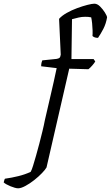

<svg xmlns="http://www.w3.org/2000/svg" viewBox="-173 -820 600 1040"><path d="M-75 200Q-82 200 -93 197Q-104 194 -116 189Q-128 184 -138 178.5Q-148 173 -153 168Q-151 161 -149.5 155.5Q-148 150 -146 148Q-110 143 -73.5 134Q-37 125 -7 111Q-1 101 6 78Q13 55 22 24Q31 -7 40 -42Q49 -77 57 -109.5Q65 -142 70 -169Q85 -235 101.5 -305Q118 -375 134 -451L50 -461Q50 -472 52 -480.5Q54 -489 56 -493L134 -501Q145 -503 149.5 -507Q154 -511 156 -524L147 -718Q162 -735 188.5 -750Q215 -765 245 -776Q275 -787 300.5 -793.5Q326 -800 338 -800Q354 -800 369 -785Q384 -770 395 -752.5Q406 -735 407 -726Q401 -691 387 -664Q373 -637 358 -615Q346 -615 339 -618Q332 -621 328 -625Q329 -637 328.5 -655.5Q328 -674 326 -693.5Q324 -713 321 -726Q313 -728 304.5 -728.5Q296 -729 288 -729Q269 -729 252.5 -725Q236 -721 217 -716L214 -500H334L343 -487Q337 -477 326.5 -465Q316 -453 306 -445L202 -448L79 87Q73 98 55 117Q37 136 13 155Q-11 174 -35 187Q-59 200 -75 200Z"/></svg>

Font: Texturina 12pt ExtraLight
Style: Italic
Weight: 250
Italic angle: -11°
Designer: Guillermo Torres Carreño
Foundry: Omnibus-Type
Version: Version 1.002